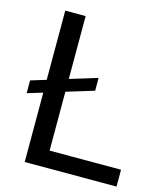

<svg xmlns="http://www.w3.org/2000/svg" viewBox="-108 -791 736 871"><g transform="rotate(15 260.5 -355.5)"><path d="M18.1 -303.7V-363.8L90.3 -385.7V-710.9H186V-415.5L315.4 -455.1V-395L186 -355.5V-79.1H521.5V0H90.3V-325.7Z"/></g></svg>

Font: Bert Sans Medium
Style: Regular
Weight: 500
Designer: Christian Robertson, Adam Twardoch, & Cristiano Sobral
Foundry: Google
Version: Version 12.135;January 10, 2020;FontCreator 12.0.0.2547 64-b